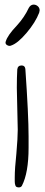

<svg xmlns="http://www.w3.org/2000/svg" viewBox="-20 -814 194 833"><path d="M53 -703Q12 -660 5 -634Q4 -633 4 -629Q4 -623 9.5 -619Q15 -615 21 -615Q26 -615 27 -616Q56 -625 95 -671Q134 -717 150 -759Q152 -767 152 -769Q152 -780 144 -787Q136 -794 126 -794Q113 -794 105 -780Q86 -739 53 -703ZM44 -36V-27Q44 -18 46 -12Q48 -3 55 -2Q57 -1 62 -1Q71 -1 75 -8Q104 -64 104 -173V-222Q104 -314 90 -515Q88 -530 74 -530Q57 -530 55 -513Q53 -479 53 -433Q53 -422 55 -342Q57 -262 57 -251Q57 -216 51 -147Q44 -83 44 -44Z"/></svg>

Font: Neythal
Style: Regular
Weight: 400
Designer: Tharique Azeez
Foundry: Tharique Azeez
Version: Version 0.44